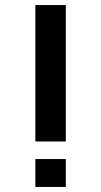

<svg xmlns="http://www.w3.org/2000/svg" viewBox="-20 -740 400 760"><path d="M120 0H240.5V-110.5H120ZM120 -180H240.5V-720H120Z"/></svg>

Font: Manrope
Style: Bold
Weight: 700
Designer: Mikhail Sharanda
Foundry: Mikhail Sharanda
Version: Version 4.505;FEAKit 1.0